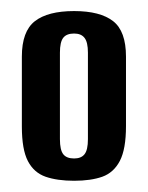

<svg xmlns="http://www.w3.org/2000/svg" viewBox="-20 -593 267 347"><path d="M113.9 -266.3Q83.5 -266.3 62.4 -273.6Q41.3 -281 30.4 -301.9Q19.5 -322.8 19.5 -364.4V-490.6Q19.5 -536.4 43 -554.7Q66.5 -573 113.9 -573Q161 -573 184.4 -554.8Q207.7 -536.7 207.7 -490.6V-365.1Q207.7 -323.5 196.6 -302.2Q185.5 -281 164.9 -273.6Q144.3 -266.3 113.9 -266.3ZM113.9 -306.6Q126.8 -306.6 132.8 -314.3Q138.9 -322 138.9 -341.5V-497.8Q138.9 -516.7 132.8 -524.5Q126.8 -532.4 113.9 -532.4Q100.3 -532.4 94.3 -524.7Q88.3 -517 88.3 -497.8V-341.5Q88.3 -322 94.3 -314.3Q100.3 -306.6 113.9 -306.6Z"/></svg>

Font: Alumni Sans Thin
Style: Regular
Weight: 100
Designer: Robert E. Leuschke
Foundry: Robert E. Leuschke
Version: Version 1.018